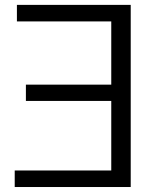

<svg xmlns="http://www.w3.org/2000/svg" viewBox="-20 -751 646 771"><path d="M39.1 0V-66.4H426.8V-345.7H84V-411.1H426.8V-665H47.9V-731.4H504.9V0Z"/></svg>

Font: Gothic A1
Style: Regular
Weight: 400
Designer: HanYang I&C Co.,Ltd.
Foundry: HanYang I&C Co.,Ltd.
Version: Version 2.50